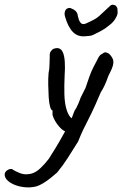

<svg xmlns="http://www.w3.org/2000/svg" viewBox="-75 -600 526 826"><path d="M81 202Q53 209 23 204.5Q-7 200 -28.5 187Q-50 174 -54 158Q-57 146 -50 138Q-43 130 -33 127.5Q-23 125 -18 131Q-10 136 10 144.5Q30 153 56 148Q79 143 100 122.5Q121 102 135 83Q143 71 162 40Q181 9 201.5 -28.5Q222 -66 236 -98Q239 -106 243 -117Q247 -128 253 -135Q259 -147 263.5 -157.5Q268 -168 269 -172Q270 -177 278 -192Q286 -207 293 -222Q298 -237 308 -266Q318 -295 328 -313Q340 -336 347.5 -350.5Q355 -365 364 -368Q373 -375 378 -375Q383 -375 394 -369Q406 -357 410.5 -345.5Q415 -334 410.5 -317.5Q406 -301 391 -273Q383 -249 373.5 -229.5Q364 -210 359 -204Q354 -192 347.5 -177.5Q341 -163 336 -151Q318 -111 305 -86Q292 -61 282 -40Q272 -19 261 9Q238 46 216.5 79.5Q195 113 171 142Q161 151 145 164Q129 177 112 187.5Q95 198 81 202ZM213 -33Q198 -35 182.5 -52Q167 -69 158 -87.5Q149 -106 151 -114Q151 -119 151 -122Q151 -125 151 -125Q145 -125 140.5 -141Q136 -157 134.5 -182Q133 -207 132.5 -234.5Q132 -262 134 -286Q138 -303 138 -323.5Q138 -344 139 -356Q138 -372 143.5 -379Q149 -386 153 -389Q184 -402 196 -373.5Q208 -345 203 -273Q201 -233 202 -194Q203 -155 212 -126.5Q221 -98 238 -87Q245 -83 244 -74Q243 -65 238 -55Q233 -45 226 -38.5Q219 -32 213 -33ZM292 -444Q260 -441 239 -462Q218 -483 205 -528Q202 -537 203 -544.5Q204 -552 207 -557Q211 -563 218 -565Q225 -567 229 -565Q243 -560 251 -552Q259 -544 260 -530Q262 -525 263 -520.5Q264 -516 264 -516Q269 -503 276 -498.5Q283 -494 295 -499Q313 -507 329 -515.5Q345 -524 358 -537Q369 -548 379 -556.5Q389 -565 399 -575L400 -576Q406 -581 414.5 -579Q423 -577 424 -574Q430 -568 430.5 -559.5Q431 -551 431 -543L430 -540Q430 -534 421 -519Q412 -504 396 -492Q381 -479 364 -469.5Q347 -460 328 -451Q321 -447 313 -446Q305 -445 292 -444Z"/></svg>

Font: Caveat Medium
Style: Regular
Weight: 500
Designer: Pablo Impallari
Foundry: Pablo Impallari
Version: Version 2.000